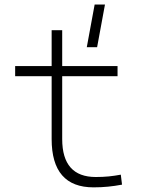

<svg xmlns="http://www.w3.org/2000/svg" viewBox="-20 -805 626 835"><path d="M386.7 9.8Q204.6 9.8 204.6 -200.2V-473.6H45.9V-517.6H204.6V-673.8H250.5V-517.6H491.2V-473.6H250.5V-200.2Q250.5 -35.2 396.5 -35.2Q426.8 -35.2 453.1 -37.8Q479.5 -40.5 505.4 -45.4L510.7 -2Q479.5 3.9 449.7 6.8Q419.9 9.8 386.7 9.8ZM357.4 -599.6 391.6 -785.2H436.5L402.3 -599.6Z"/></svg>

Font: Cascadia Code ExtraLight
Style: Regular
Weight: 200
Monospace: yes
Designer: Aaron Bell
Foundry: Saja Typeworks
Version: Version 2407.024; ttfautohint (v1.8.4)